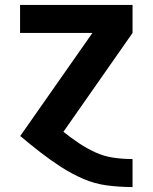

<svg xmlns="http://www.w3.org/2000/svg" viewBox="-20 -550 616 775"><path d="M514 205H515V92H514Q476 92 438 86.5Q400 81 365 65Q330 49 298 27.5Q266 6 236 -18L515 -417V-530H61V-417H353L61 0H63Q102 33 142 64Q182 95 225 123Q268 151 315 171.5Q362 192 412.5 198.5Q463 205 514 205Z"/></svg>

Font: Iosevka Sparkle Extrabold
Style: Regular
Weight: 800
Designer: Belleve Invis
Foundry: Belleve Invis
Version: Version 4.5.0; ttfautohint (v1.8.3)